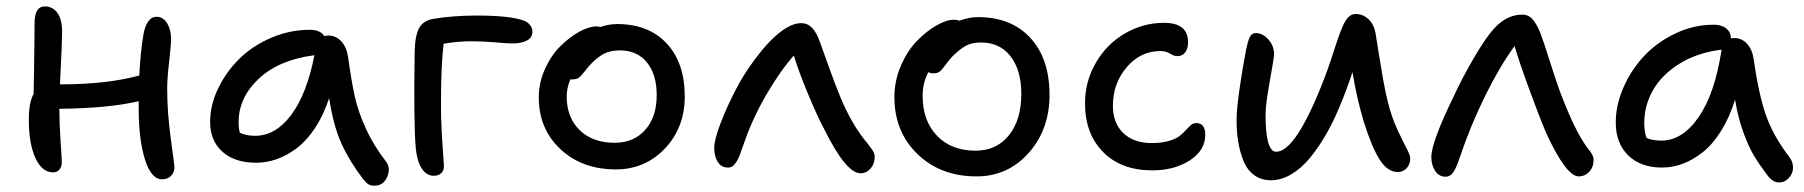

<svg xmlns="http://www.w3.org/2000/svg" viewBox="-20 -548 5686 605"><path d="M147.9 -4.9Q112.3 -4.9 91.6 -50Q70.8 -95.2 70.8 -170.9Q70.8 -225.6 85.9 -252Q86.4 -277.3 87.2 -325Q87.9 -372.6 88.4 -409.4Q88.9 -446.3 88.9 -474.1Q88.9 -527.8 121.1 -527.8Q146 -527.8 160.9 -507.3Q175.8 -486.8 175.8 -446.8Q175.8 -418 168.9 -282.2H171.9Q316.9 -282.2 418.9 -310.1Q422.4 -382.8 432.1 -439.9Q436 -463.9 446.5 -479.5Q457 -495.1 473.1 -495.1Q494.1 -495.1 506.6 -474.9Q519 -454.6 519 -425.8Q519 -405.3 512.9 -352.8Q506.8 -300.3 506.8 -269Q506.8 -193.8 518.3 -110.1Q529.8 -26.4 529.8 -22Q529.8 -4.9 518.8 6.1Q507.8 17.1 491.2 17.1Q456.1 17.1 436.5 -46.1Q417 -109.4 417 -206.1V-229Q322.8 -207 167 -205.1Q167 -161.1 170.9 -103Q174.8 -44.9 174.8 -37.1Q174.8 -22.9 167.5 -13.9Q160.2 -4.9 147.9 -4.9Z M787.1 -35.2Q719.7 -35.2 680.9 -69.8Q642.1 -104.5 642.1 -164.1Q642.1 -216.3 667 -268.6Q691.9 -320.8 733.2 -361.8Q774.4 -402.8 833.5 -428.5Q892.6 -454.1 956.1 -454.1Q989.7 -454.1 1002 -434.1Q1005.9 -436 1014.6 -436Q1038.6 -436 1055.4 -417.7Q1072.3 -399.4 1076.7 -369.1Q1087.4 -291 1098.1 -243.2Q1108.9 -195.3 1132.6 -143.3Q1156.2 -91.3 1194.8 -41Q1212.4 -19.5 1200.4 8.8Q1188.5 37.1 1159.7 37.1Q1147.5 37.1 1140.1 32.2Q1132.8 27.3 1124 16.1Q1081.5 -39.6 1056.2 -95Q1030.8 -150.4 1017.1 -238.8Q999.5 -185.1 972.7 -144.5Q945.8 -104 914.8 -80.8Q883.8 -57.6 851.8 -46.4Q819.8 -35.2 787.1 -35.2ZM731.9 -163.1Q731.9 -143.1 735.8 -129.9Q753.4 -120.1 784.7 -120.1Q848.1 -120.1 897.5 -185.8Q946.8 -251.5 970.7 -374Q858.4 -359.4 795.2 -299.8Q731.9 -240.2 731.9 -163.1Z M1346.7 5.9Q1323.7 5.9 1308.8 -17.3Q1293.9 -40.5 1290 -82Q1283.2 -161.1 1286.6 -383.8Q1287.6 -435.5 1300.8 -459.7Q1314 -483.9 1346.7 -488.8Q1408.2 -499 1482.9 -499Q1587.9 -499 1630.9 -482.9Q1643.6 -478 1650.6 -468.5Q1657.7 -459 1657.7 -448.2Q1657.7 -429.2 1640.1 -420.2Q1622.6 -411.1 1595.7 -411.1Q1578.6 -411.1 1539.8 -414.6Q1501 -418 1466.8 -418Q1420.9 -418 1377.9 -410.2Q1369.6 -342.3 1369.6 -226.1Q1369.1 -183.1 1371.6 -137.2Q1374 -91.3 1376.5 -60.3Q1378.9 -29.3 1378.9 -24.9Q1378.9 -9.8 1369.9 -2Q1360.8 5.9 1346.7 5.9Z M1920.4 -14.2Q1814 -14.2 1745.8 -78.1Q1677.7 -142.1 1677.7 -241.2Q1677.7 -288.1 1697.5 -331.3Q1717.3 -374.5 1746.1 -402.8Q1774.9 -431.2 1805.4 -448Q1835.9 -464.8 1859.4 -464.8Q1865.7 -464.8 1871.6 -462.9Q1898.4 -472.2 1924.3 -472.2Q2023.9 -472.2 2080.8 -411.1Q2137.7 -350.1 2137.7 -244.1Q2137.7 -146 2075.2 -80.1Q2012.7 -14.2 1920.4 -14.2ZM1765.6 -245.1Q1765.6 -177.7 1806.6 -137.9Q1847.7 -98.1 1916.5 -98.1Q1977.1 -98.1 2013.2 -138.9Q2049.3 -179.7 2049.3 -248Q2049.3 -314 2018.3 -351.6Q1987.3 -389.2 1933.6 -389.2Q1904.3 -389.2 1885 -379.6Q1865.7 -370.1 1844.7 -349.1Q1834.5 -338.9 1822.8 -323.5Q1811 -308.1 1803.7 -303Q1796.4 -297.9 1783.7 -297.9H1777.3Q1765.6 -270 1765.6 -245.1Z M2273.4 -20Q2252.9 -20 2241.7 -37.8Q2230.5 -55.7 2230.5 -82Q2230.5 -106.9 2250.7 -160.2Q2271 -213.4 2300.3 -269Q2323.2 -313 2354 -354.7Q2384.8 -396.5 2408.2 -419.9Q2463.4 -475.1 2504.4 -475.1Q2524.4 -475.1 2538.6 -460.7Q2552.7 -446.3 2563.5 -416Q2566.9 -407.2 2590.3 -341.3Q2613.8 -275.4 2628.4 -241.2Q2665 -153.3 2713.4 -96.2Q2714.8 -93.8 2719 -88.6Q2723.1 -83.5 2724.4 -81.8Q2725.6 -80.1 2728.3 -76.2Q2731 -72.3 2731.9 -70.3Q2732.9 -68.4 2734.1 -65.2Q2735.4 -62 2735.8 -59.6Q2736.3 -57.1 2736.3 -54.2Q2736.3 -31.7 2723.1 -16.8Q2710 -2 2691.4 -2Q2646 -2 2577.1 -141.1Q2554.7 -183.1 2526.4 -251.2Q2498 -319.3 2481.4 -373Q2438.5 -324.7 2394.8 -249.8Q2351.1 -174.8 2324.2 -96.2Q2322.3 -91.3 2318.1 -79.3Q2314 -67.4 2312.3 -62.7Q2310.5 -58.1 2306.6 -49.3Q2302.7 -40.5 2299.8 -36.9Q2296.9 -33.2 2292.7 -28.3Q2288.6 -23.4 2283.9 -21.7Q2279.3 -20 2273.4 -20Z M3057.1 7.8Q2943.8 7.8 2871.1 -62.5Q2798.3 -132.8 2798.3 -242.2Q2798.3 -293.9 2819.1 -341.6Q2839.8 -389.2 2869.9 -419.7Q2899.9 -450.2 2931.2 -468Q2962.4 -485.8 2985.4 -485.8Q2996.1 -485.8 3003.4 -482.9Q3034.7 -494.1 3061 -494.1Q3166.5 -494.1 3226.8 -428.5Q3287.1 -362.8 3287.1 -249Q3287.1 -139.6 3221.2 -65.9Q3155.3 7.8 3057.1 7.8ZM2887.2 -246.1Q2887.2 -167.5 2932.4 -120.4Q2977.5 -73.2 3054.2 -73.2Q3120.1 -73.2 3159.2 -121.8Q3198.2 -170.4 3198.2 -252Q3198.2 -327.1 3164.3 -370.6Q3130.4 -414.1 3071.3 -414.1Q3042.5 -414.1 3023.2 -403.6Q3003.9 -393.1 2981 -370.1Q2970.7 -359.4 2959.2 -343.5Q2947.8 -327.6 2940.7 -322.3Q2933.6 -316.9 2921.4 -316.9Q2911.6 -316.9 2905.3 -320.8Q2887.2 -286.6 2887.2 -246.1Z M3610.8 -11.2Q3512.7 -11.2 3455.8 -69.1Q3398.9 -127 3398.9 -222.2Q3398.9 -291.5 3433.1 -350.3Q3467.3 -409.2 3524.7 -442.6Q3582 -476.1 3647.9 -476.1Q3723.6 -476.1 3723.6 -415Q3723.6 -395.5 3714.8 -383.3Q3706.1 -371.1 3689.9 -371.1Q3679.7 -371.1 3666.5 -379.2Q3653.3 -387.2 3636.7 -387.2Q3573.7 -387.2 3530.3 -336.2Q3486.8 -285.2 3486.8 -214.8Q3486.8 -160.2 3519.5 -128.7Q3552.2 -97.2 3608.9 -97.2Q3640.1 -97.2 3662.8 -103.8Q3685.5 -110.4 3697 -119.6Q3708.5 -128.9 3716.6 -137.9Q3724.6 -147 3732.4 -153.6Q3740.2 -160.2 3749.5 -160.2Q3777.8 -160.2 3777.8 -123Q3777.8 -74.2 3729.2 -42.7Q3680.7 -11.2 3610.8 -11.2Z M3984.9 20Q3953.6 20 3931.2 3.2Q3908.7 -13.7 3897.5 -43Q3886.2 -72.3 3881.3 -103Q3876.5 -133.8 3876.5 -169.9Q3876.5 -202.6 3885.5 -265.6Q3894.5 -328.6 3902.8 -371.1Q3909.7 -411.1 3916.3 -427.5Q3922.9 -443.8 3937.5 -443.8Q3958.5 -443.8 3976.6 -423.8Q3994.6 -403.8 3994.6 -377Q3994.6 -365.7 3981.2 -292.5Q3967.8 -219.2 3967.8 -186Q3967.8 -69.8 4001.5 -69.8Q4062.5 -69.8 4149.9 -293Q4161.6 -322.8 4174.1 -360.4Q4186.5 -397.9 4193.8 -420.2Q4201.2 -442.4 4210.2 -463.6Q4219.2 -484.9 4229.2 -494.4Q4239.3 -503.9 4251.5 -503.9Q4274.9 -503.9 4292.2 -487.5Q4309.6 -471.2 4314.5 -442.9Q4316.4 -430.7 4324.2 -381.6Q4332 -332.5 4338.9 -294.2Q4345.7 -255.9 4353.5 -225.1Q4365.2 -178.7 4383.3 -139.6Q4401.4 -100.6 4412.6 -79.6Q4423.8 -58.6 4423.8 -48.8Q4423.8 -30.3 4412.4 -18.1Q4400.9 -5.9 4384.8 -5.9Q4352.1 -5.9 4327.1 -45.4Q4302.2 -85 4277.8 -163.1Q4254.9 -238.8 4241.7 -320.8Q4225.6 -270.5 4200.7 -210.9Q4180.7 -162.6 4157.2 -122.3Q4133.8 -82 4106.7 -49.3Q4079.6 -16.6 4048.1 1.7Q4016.6 20 3984.9 20Z M4534.7 8.8Q4514.6 8.8 4502.4 -9.3Q4490.2 -27.3 4490.2 -53.2Q4490.2 -100.1 4561.5 -246.1Q4589.8 -306.6 4622.8 -363Q4655.8 -419.4 4678.2 -446.8Q4722.2 -502 4776.4 -502Q4795.9 -502 4808.8 -487.5Q4821.8 -473.1 4833.5 -444.8Q4843.3 -419.4 4865.5 -348.9Q4887.7 -278.3 4901.4 -244.1Q4943.4 -135.7 4978.5 -86.9Q4980 -84.5 4984.1 -79.3Q4988.3 -74.2 4989.5 -72.5Q4990.7 -70.8 4993.4 -66.9Q4996.1 -63 4997.1 -61Q4998 -59.1 4999.3 -55.9Q5000.5 -52.7 5001 -50.3Q5001.5 -47.9 5001.5 -44.9Q5001.5 -21.5 4987.8 -6.8Q4974.1 7.8 4954.6 7.8Q4915 7.8 4851.6 -129.9Q4831.5 -177.2 4800.3 -262.2Q4769 -347.2 4752.4 -402.8Q4708 -342.8 4661.1 -248.5Q4614.3 -154.3 4580.6 -54.2Q4570.3 -22.5 4560.5 -6.8Q4550.8 8.8 4534.7 8.8Z M5217.3 -20Q5149.9 -20 5110.6 -58.3Q5071.3 -96.7 5071.3 -162.1Q5071.3 -216.8 5095.5 -272.2Q5119.6 -327.6 5160.4 -371.3Q5201.2 -415 5259.3 -442.6Q5317.4 -470.2 5379.9 -470.2Q5404.3 -470.2 5419.2 -458.5Q5434.1 -446.8 5434.1 -426.8Q5438.5 -428.2 5443.8 -428.2Q5468.8 -428.2 5485.4 -409.7Q5502 -391.1 5505.9 -360.8Q5521.5 -252 5544.2 -186Q5566.9 -120.1 5620.1 -50.8Q5630.4 -35.6 5629.9 -18.3Q5629.4 -1 5616.7 12.9Q5604 26.9 5585.9 26.9Q5566.9 26.9 5550.3 5.9Q5523.4 -29.8 5507.1 -56.9Q5490.7 -84 5473.6 -130.4Q5456.5 -176.8 5447.3 -233.9Q5429.7 -177.7 5403.1 -135.3Q5376.5 -92.8 5345.5 -68.4Q5314.5 -43.9 5282.5 -32Q5250.5 -20 5217.3 -20ZM5161.1 -160.2Q5161.1 -133.8 5168 -113.8Q5185.1 -105 5215.3 -105Q5281.2 -105 5332.3 -178.7Q5383.3 -252.4 5404.3 -388.2L5405.3 -391.1H5401.9Q5327.6 -381.8 5272 -347.2Q5216.3 -312.5 5188.7 -263.9Q5161.1 -215.3 5161.1 -160.2Z"/></svg>

Font: Shantell Sans Irregular
Style: Regular
Weight: 400
Designer: Stephen Nixon, Anya Danilova, Shantell Martin
Foundry: Arrow Type
Version: Version 1.006;[9816181b4]